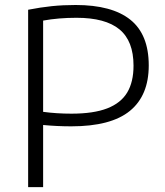

<svg xmlns="http://www.w3.org/2000/svg" viewBox="-20 -768 679 788"><path d="M95.5 -728Q146.5 -738 192.8 -742.8Q239 -747.5 290.5 -747.5Q439.5 -747.5 515 -687Q590.5 -626.5 590.5 -499.5Q590.5 -376 513 -312.8Q435.5 -249.5 272.5 -249.5Q214 -249.5 157 -255V0H95.5ZM528 -498.5Q528 -600 470.2 -647.5Q412.5 -695 294 -695Q220 -695 157 -683.5V-309Q212.5 -301.5 273.5 -301.5Q364 -301.5 420 -323.2Q476 -345 502 -388.2Q528 -431.5 528 -498.5Z"/></svg>

Font: Encode Sans Semi Expanded Light
Style: Regular
Weight: 300
Width: 6
Designer: Multiple Designers
Foundry: Impallari Type
Version: Version 2.000